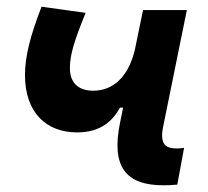

<svg xmlns="http://www.w3.org/2000/svg" viewBox="-20 -548 626 578"><path d="M212.4 -149.4C284.2 -149.4 319.8 -185.1 341.3 -224.1H350.6L341.3 -178.2C314.5 -46.9 357.9 9.8 471.7 9.8C482.4 9.8 500 9.3 513.7 7.8L534.2 -103C525.9 -101.6 519 -101.1 512.2 -101.1C478 -101.1 460.4 -113.8 471.2 -167L542.5 -517.6H410.6L385.7 -397C366.2 -316.4 320.3 -274.9 260.7 -274.9C211.9 -274.9 190.4 -302.7 190.4 -342.8C190.4 -385.3 205.6 -430.2 237.8 -509.3L105 -527.8C70.3 -437.5 55.2 -377.4 55.2 -322.3C55.2 -208.5 119.6 -149.4 212.4 -149.4Z"/></svg>

Font: Cascadia Code
Style: Bold Italic
Weight: 700
Italic angle: -10°
Monospace: yes
Designer: Aaron Bell
Foundry: Saja Typeworks
Version: Version 2404.023